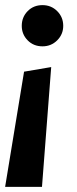

<svg xmlns="http://www.w3.org/2000/svg" viewBox="-24 -526 300 750"><path d="M176 -264 140 204H-4L70 -246ZM223 -425Q223 -392 199.5 -368.5Q176 -345 142 -345Q107 -345 84 -368.5Q61 -392 61 -425Q61 -459 84 -482.5Q107 -506 142 -506Q176 -506 199.5 -482.5Q223 -459 223 -425Z"/></svg>

Font: Xgbmvzvtohvqztyvzapvmeyoton
Style: Regular
Weight: 500
Italic angle: -8°
Designer: Carrois Corporate & Edenspiekermann
Foundry: Carrois Corporate GbR & Edenspiekermann AG
Version: Version 2.001